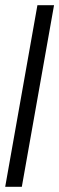

<svg xmlns="http://www.w3.org/2000/svg" viewBox="-28 -719 228 739"><path d="M116 -699 -8 0H56L180 -699Z"/></svg>

Font: Moniqa Ita Display
Style: Italic
Weight: 400
Italic angle: -10°
Designer: Rajesh Rajput
Foundry: Rajesh Rajput
Version: Version 1.000